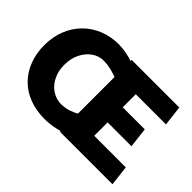

<svg xmlns="http://www.w3.org/2000/svg" viewBox="-127 -983 1286 1286"><g transform="rotate(45 516.0 -340.0)"><path d="M579 -637Q553 -655 519 -667.5Q485 -680 449 -686.5Q413 -693 379 -693Q304 -693 240 -667Q176 -641 129 -593.5Q82 -546 56 -480.5Q30 -415 30 -337Q30 -260 54 -196Q78 -132 123.5 -85Q169 -38 234.5 -12.5Q300 13 383 13Q418 13 454.5 7Q491 1 525.5 -10Q560 -21 586 -37L517 -173Q491 -157 458 -146.5Q425 -136 388 -136Q356 -136 325.5 -149.5Q295 -163 271 -189Q247 -215 232.5 -252.5Q218 -290 218 -338Q218 -400 242 -446.5Q266 -493 303.5 -518.5Q341 -544 381 -544Q404 -544 423 -541.5Q442 -539 465.5 -533Q489 -527 525 -514ZM1012 0 995 -143H696V-270H922L905 -413H696V-537H982L965 -680H514V0Z"/></g></svg>

Font: Catamaran Black
Style: Regular
Weight: 900
Designer: Pria Ravichandran
Version: Version 2.000